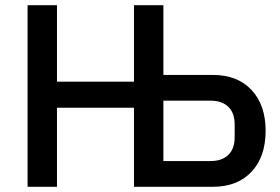

<svg xmlns="http://www.w3.org/2000/svg" viewBox="-20 -718 1078 738"><path d="M86 0V-698H199V-404H495V-698H608V-430H798Q893 -430 947 -372Q1001 -314 1001 -215Q1001 -116 947 -58Q893 0 798 0H495V-304H199V0ZM608 -99H790Q833 -99 857.5 -122.5Q882 -146 882 -191V-239Q882 -284 857.5 -307.5Q833 -331 790 -331H608Z"/></svg>

Font: IBM Plex Sans Medm
Style: Regular
Weight: 500
Designer: Mike Abbink, Paul van der Laan, Pieter van Rosmalen
Foundry: Bold Monday
Version: Version 3.005